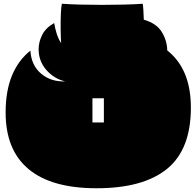

<svg xmlns="http://www.w3.org/2000/svg" viewBox="-20 -969 1048 1024"><path d="M495 35Q255 35 132.5 -67Q10 -169 10 -369Q10 -483 43.5 -565Q77 -647 142 -699Q147 -620 199.5 -576Q252 -532 327 -535Q268 -549 227 -596Q186 -643 186 -707Q186 -745 205 -783Q224 -821 269 -846Q274 -816 282.5 -789Q291 -762 306 -739Q304 -771 303.5 -813.5Q303 -856 304.5 -894Q306 -932 310 -949Q352 -946 408.5 -944.5Q465 -943 525.5 -943Q586 -943 642.5 -944.5Q699 -946 741 -949Q743 -940 744.5 -917Q746 -894 747 -864Q814 -845 842.5 -799Q871 -753 872 -700Q998 -601 998 -395Q998 -172 871 -68.5Q744 35 495 35ZM473 -316H534V-445H473Z"/></svg>

Font: Oi
Style: Regular
Weight: 400
Designer: Kostas Bartsokas, Mohamad Dakak
Foundry: Foundry5
Version: Version 4.000